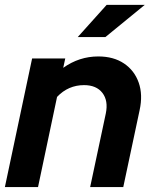

<svg xmlns="http://www.w3.org/2000/svg" viewBox="-22 -758 624 778"><path d="M-2.2 0 108.1 -521H242.4L234.2 -483.2Q299.1 -529.3 376.2 -529.3Q438.1 -529.3 480.4 -500.9Q522.7 -472.5 540 -423.3Q557.4 -374.2 543.7 -311.3L477.5 0H343.3L406.7 -298Q417.4 -349.8 393 -381.5Q368.6 -413.1 318.6 -413.1Q286.9 -413.1 259.3 -401.2Q231.8 -389.3 209.2 -365.3L132.1 0ZM293.1 -607.9 410.1 -738.2H564.5L405.2 -607.9Z"/></svg>

Font: Red Hat Display VF
Style: Italic
Weight: 300
Italic angle: -12°
Designer: Pentagram, MCKL
Foundry: Pentagram, MCKL
Version: Version 1.023